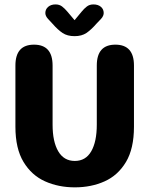

<svg xmlns="http://www.w3.org/2000/svg" viewBox="-20 -816 659 847"><path d="M310 10.5Q238 10.5 178.8 -16Q119.5 -42.5 83.8 -101.5Q48 -160.5 48 -257V-527Q48 -619 130 -619Q212 -619 212 -527V-266Q212 -191 237 -148.5Q262 -106 310 -106Q358 -106 382.5 -148.5Q407 -191 407 -266V-527Q407 -619 489 -619Q571 -619 571 -527V-257Q571 -160.5 535.8 -101.5Q500.5 -42.5 441.5 -16Q382.5 10.5 310 10.5ZM425.5 -732.5 405.5 -711.5Q382 -684.5 361.2 -670.5Q340.5 -656.5 309 -656.5Q277 -656.5 256 -670.5Q235 -684.5 211.5 -711.5L192 -732.5Q180 -745.5 180 -758.5Q180 -775 192.5 -785.8Q205 -796.5 225 -796.5Q242 -796.5 253.8 -787.5Q265.5 -778.5 276.5 -765.5L309 -727L340.5 -765Q351 -778 363 -787.2Q375 -796.5 392 -796.5Q412.5 -796.5 425 -786Q437.5 -775.5 437.5 -758.5Q437.5 -753 434.8 -746.2Q432 -739.5 425.5 -732.5Z"/></svg>

Font: Sono Monospace
Style: Bold
Weight: 700
Designer: Tyler Finck
Foundry: Tyler Finck
Version: Version 2.112